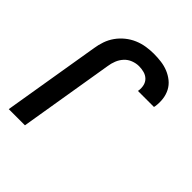

<svg xmlns="http://www.w3.org/2000/svg" viewBox="-203 -875 1006 1006"><g transform="rotate(45 300.0 -371.5)"><path d="M145 0H25L115 -543Q119 -570 128.5 -597.5Q138 -625 155 -649Q172 -673 195.5 -692Q219 -711 246 -722.5Q273 -734 301.5 -738.5Q330 -743 357 -743Q385 -743 412.5 -739.5Q440 -736 464.5 -726Q489 -716 509.5 -699.5Q530 -683 542 -660Q554 -637 557.5 -610Q561 -583 557 -555L555 -546H436L437 -550Q440 -570 435.5 -588.5Q431 -607 418 -619.5Q405 -632 386.5 -637Q368 -642 349 -642Q327 -642 305 -633.5Q283 -625 267.5 -608Q252 -591 243.5 -569.5Q235 -548 232 -526Z"/></g></svg>

Font: Iosevka Extended
Style: Bold Italic
Weight: 700
Width: 7
Italic angle: -9°
Monospace: yes
Designer: Belleve Invis
Foundry: Belleve Invis
Version: Version 32.5.0; ttfautohint (v1.8.4)